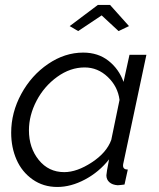

<svg xmlns="http://www.w3.org/2000/svg" viewBox="-20 -741 638 771"><path d="M259.8 -636.2 373 -721.2H421.9L498 -636.2L456.1 -616.2L388.2 -679.2L293.9 -616.2ZM24.9 -208Q24.9 -289.1 65.4 -363.8Q106 -438.5 173.1 -484.1Q240.2 -529.8 314 -529.8Q374 -529.8 415.8 -496.8Q457.5 -463.9 476.1 -412.1L500 -521H567.9L476.1 -88.9Q474.1 -81.1 474.1 -76.2Q474.1 -60.1 493.2 -60.1L480 0Q475.1 0.5 466.1 1.7Q457 2.9 453.1 2.9Q431.2 1.5 419.2 -9.3Q407.2 -20 407.2 -37.1Q407.2 -45.9 418 -101.1Q377.9 -50.3 321.5 -20.3Q265.1 9.8 210 9.8Q153.8 9.8 110.8 -20.5Q67.9 -50.8 46.4 -99.9Q24.9 -148.9 24.9 -208ZM426.8 -179.2 460 -339.8Q453.1 -393.6 412.8 -431.9Q372.6 -470.2 319.8 -470.2Q262.2 -470.2 209.7 -432.4Q157.2 -394.5 126.7 -336.2Q96.2 -277.8 96.2 -217.8Q96.2 -147.5 135.7 -98.6Q175.3 -49.8 237.8 -49.8Q289.1 -49.8 348.6 -88.9Q408.2 -127.9 426.8 -179.2Z"/></svg>

Font: Rawline
Style: Italic
Weight: 400
Italic angle: -12°
Designer: Matt McInerney, Pablo Impallari, Rodrigo Fuenzalida
Foundry: Matt McInerney, Pablo Impallari, Rodrigo Fuenzalida
Version: Version 4.020;PS 004.020;hotconv 1.0.88;makeotf.lib2.5.64775